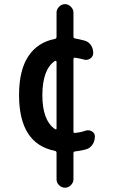

<svg xmlns="http://www.w3.org/2000/svg" viewBox="-20 -710 540 910"><path d="M240.2 -420.9Q181.6 -381.8 180.7 -259.8Q180.7 -139.6 240.2 -98.6Q248 -93.8 248 -101.6V-417Q248 -419.9 245.1 -421.4Q242.2 -422.9 240.2 -420.9ZM240.2 4.9Q70.3 -28.3 70.3 -259.8Q70.3 -377 114.3 -443.4Q158.2 -509.8 240.2 -525.4Q248 -527.3 248 -535.2V-650.4Q248 -666 260.3 -678.2Q272.5 -690.4 288.1 -690.4Q303.7 -690.4 315.9 -678.2Q328.1 -666 328.1 -650.4V-536.1Q328.1 -529.3 336.9 -527.3Q345.7 -526.4 377 -518.6Q398.4 -513.7 410.2 -497.1Q421.9 -480.5 421.9 -458Q421.9 -442.4 407.7 -432.6Q393.6 -422.9 377.9 -427.7Q356.4 -433.6 335.9 -436.5Q332 -437.5 330.1 -435.1Q328.1 -432.6 328.1 -428.7V-86.9Q328.1 -78.1 336.9 -80.1Q365.2 -83 385.7 -90.8Q401.4 -95.7 415.5 -87.4Q429.7 -79.1 429.7 -63.5Q429.7 -41 417.5 -23.4Q405.3 -5.9 383.8 -1Q360.4 4.9 335 7.8Q328.1 8.8 328.1 16.6V139.6Q328.1 155.3 315.9 167.5Q303.7 179.7 288.1 179.7Q272.5 179.7 260.3 168Q248 156.2 248 139.6V14.6Q248 6.8 240.2 4.9Z"/></svg>

Font: Rounded Mgen+ 2m medium
Style: Regular
Weight: 500
Designer: [Source Han Sans]
Ryoko NISHIZUKA  (kana & ideographs); Paul D. Hunt (Latin, Greek & Cyrillic); Wenlong ZHANG  (bopomofo
Version: Version 1.059.20150602